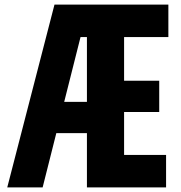

<svg xmlns="http://www.w3.org/2000/svg" viewBox="-20 -820 790 840"><path d="M360.3 -237.5H199.6V-374.3H360.3V-657.8H332.3L166.5 0H11.7L218.4 -800H716.6V-657.8H522.9V-466.8H676.6V-330H522.9V-142.2H706.6V0H360.3Z"/></svg>

Font: Martian Mono Custom sWd Rg
Style: Regular
Weight: 400
Width: 6
Monospace: yes
Designer: Alex Havermale
Foundry: Evil Martians
Version: Version 1.000